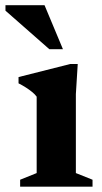

<svg xmlns="http://www.w3.org/2000/svg" viewBox="-48 -700 384 720"><path d="M243.5 -460 236.5 -347V-51L299 -26V0H27.5V-26L89.5 -51V-337.5Q83 -346.5 72.2 -355.2Q61.5 -364 48.5 -372.2Q35.5 -380.5 21.5 -387.5V-411L215.5 -460ZM188 -515.5H137L-27.5 -660V-680.5H119Z"/></svg>

Font: Newsreader 16pt 16pt
Style: Bold
Weight: 700
Version: Version 1.003